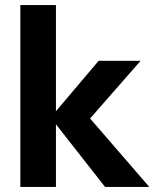

<svg xmlns="http://www.w3.org/2000/svg" viewBox="-20 -735 618 755"><path d="M393 0 179 -273 368 -496H533L286 -214L285 -326L567 0ZM60 0V-715H200V0Z"/></svg>

Font: DM Sans 28pt ExtraBold
Style: Regular
Weight: 800
Version: Version 4.004;gftools[0.9.30]